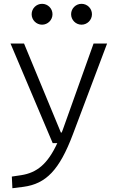

<svg xmlns="http://www.w3.org/2000/svg" viewBox="-20 -744 626 998"><path d="M44.4 234.4 102.1 227.1C218.8 211.4 288.6 140.6 358.9 -45.9L536.6 -517.6H466.3L306.6 -70.3C304.7 -64.9 302.7 -60.1 300.8 -55.2H296.4L105 -517.6H34.7L253.9 0H277.8C227.5 108.9 171.9 153.8 90.3 166.5L41.5 173.8ZM198.7 -615.7C228.5 -615.7 252.9 -640.1 252.9 -669.9C252.9 -700.2 228.5 -724.1 198.7 -724.1C168.9 -724.1 144.5 -700.2 144.5 -669.9C144.5 -640.1 168.9 -615.7 198.7 -615.7ZM403.8 -615.7C433.6 -615.7 458 -640.1 458 -669.9C458 -700.2 433.6 -724.1 403.8 -724.1C374 -724.1 349.6 -700.2 349.6 -669.9C349.6 -640.1 374 -615.7 403.8 -615.7Z"/></svg>

Font: Cascadia Code Light
Style: Regular
Weight: 300
Monospace: yes
Designer: Aaron Bell
Foundry: Saja Typeworks
Version: Version 2404.023